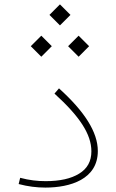

<svg xmlns="http://www.w3.org/2000/svg" viewBox="-20 -849 530 874"><path d="M252.9 -733.4 300.8 -781.2 252.9 -829.1 205.1 -781.2ZM337.9 -590.8 385.7 -638.7 337.9 -686.5 290 -638.7ZM168 -590.8 215.8 -638.7 168 -686.5 120.1 -638.7ZM425.3 -161.6C425.3 -248 363.8 -342.8 248.5 -446.8L228 -422.9C342.8 -318.8 396 -237.8 396 -160.2C396 -114.7 377.4 -81.1 340.3 -58.6C303.2 -35.6 252.4 -24.4 188 -24.4C150.9 -24.4 114.3 -28.3 71.8 -39.6L64.9 -11.2C107.4 0 147 4.9 186.5 4.9C299.3 4.9 425.3 -32.7 425.3 -161.6Z"/></svg>

Font: Estedad Thin
Style: Regular
Weight: 100
Designer: Amin Abedi
Version: Version 7.3